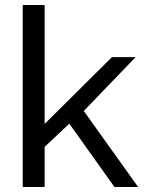

<svg xmlns="http://www.w3.org/2000/svg" viewBox="-20 -750 579 770"><path d="M439 0 258 -254 159 -161V0H71V-730H159V-253L429 -521H524L316 -305L534 0Z"/></svg>

Font: Raleway Medium
Style: Regular
Weight: 500
Designer: Matt McInerney, Pablo Impallari, Rodrigo Fuenzalida
Foundry: Matt McInerney, Pablo Impallari, Rodrigo Fuenzalida
Version: Version 4.026